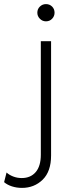

<svg xmlns="http://www.w3.org/2000/svg" viewBox="-110 -701 359 936"><path d="M156 -639Q156 -622 144 -609.5Q132 -597 114 -597Q97 -597 84.5 -609.5Q72 -622 72 -639Q72 -657 84.5 -669Q97 -681 114 -681Q132 -681 144 -669Q156 -657 156 -639ZM139 57Q139 135 98 175Q57 215 -3 215Q-29 215 -52 207.5Q-75 200 -90 187L-78 140Q-65 152 -45.5 159.5Q-26 167 -4 167Q39 167 64 138Q89 109 89 53V-500H139Z"/></svg>

Font: Work Sans Light
Style: Regular
Weight: 300
Designer: Wei Huang
Foundry: Wei Huang
Version: Version 1.500